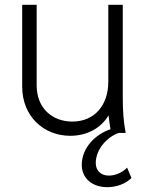

<svg xmlns="http://www.w3.org/2000/svg" viewBox="-20 -551 612 796"><path d="M271 12C342 12 400 -21 430 -73C432 -57 434 -38 438 -15C376 5 319 62 319 132C319 189 363 225 425 225C463 225 501 211 525 187L507 144C487 165 457 177 431 177C397 177 377 155 377 125C377 65 428 15 472 0H501C492 -49 489 -88 489 -149V-531H429V-212C429 -115 372 -47 280 -47C196 -47 132 -103 132 -197V-531H72V-192C72 -67 163 12 271 12Z"/></svg>

Font: Mluvka Light
Style: Regular
Weight: 300
Designer: Modified by Jiří Krblich, Original typeface by Gumpita Rahayu
Foundry: Gumpita Rahayu & Jiří Krblich
Version: Version 2.000;Glyphs 3.1.1 (3134)